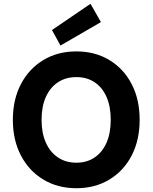

<svg xmlns="http://www.w3.org/2000/svg" viewBox="-20 -984 807 1016"><path d="M384 12Q285 12 209 -34Q133 -80 90.5 -161.5Q48 -243 48 -350Q48 -457 90.5 -538.5Q133 -620 209 -666Q285 -712 384 -712Q483 -712 559 -666Q635 -620 677 -538.5Q719 -457 719 -350Q719 -243 677 -161.5Q635 -80 559 -34Q483 12 384 12ZM384 -123Q440 -123 481 -151Q522 -179 544 -229.5Q566 -280 566 -350Q566 -420 544 -470.5Q522 -521 481 -548.5Q440 -576 384 -576Q328 -576 286.5 -548.5Q245 -521 222.5 -470.5Q200 -420 200 -350Q200 -280 222.5 -229.5Q245 -179 286.5 -151Q328 -123 384 -123ZM300 -743 255 -825 459 -964 514 -867Z"/></svg>

Font: DM Sans 10pt Black
Style: Regular
Weight: 900
Version: Version 4.004;gftools[0.9.30]